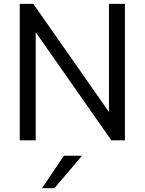

<svg xmlns="http://www.w3.org/2000/svg" viewBox="-20 -739 763 1011"><path d="M155.3 -718.8 553.7 -149.4V-718.8H637.7V0H566.4L168 -569.3V0H84V-718.8ZM201.2 252 316.4 81.1H412.1L266.6 252Z"/></svg>

Font: Min Sans
Style: Regular
Weight: 400
Designer: Jinseong-Kim, NotoSansCJK, Nunito
Foundry: Jinseong-Kim
Version: Version 1.400;Glyphs 3.1.2 (3151)